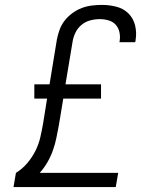

<svg xmlns="http://www.w3.org/2000/svg" viewBox="-20 -763 640 783"><path d="M35 0 45 -58Q71 -74 91 -97.5Q111 -121 124.5 -148Q138 -175 144.5 -203.5Q151 -232 156 -261L172 -361H120V-419H182L212 -602Q216 -623 223.5 -643Q231 -663 244.5 -680Q258 -697 276 -710Q294 -723 314 -730.5Q334 -738 355 -740.5Q376 -743 396 -743Q426 -743 455 -735.5Q484 -728 504 -708Q524 -688 531 -659Q538 -630 533 -600Q533 -597 532.5 -595Q532 -593 531 -591H467Q467 -592 467.5 -593.5Q468 -595 468 -596Q471 -614 467 -632Q463 -650 451.5 -662.5Q440 -675 422.5 -680Q405 -685 387 -685Q368 -685 348.5 -680Q329 -675 313 -662Q297 -649 288 -630.5Q279 -612 276 -593L247 -419H392V-361H238L220 -252Q215 -226 210 -201Q205 -176 196 -150.5Q187 -125 173.5 -101.5Q160 -78 142 -58H462L452 0Z"/></svg>

Font: Iosevka Curly LtExObl
Style: Regular
Weight: 300
Width: 7
Italic angle: -9°
Monospace: yes
Designer: Belleve Invis
Foundry: Belleve Invis
Version: Version 11.1.0; ttfautohint (v1.8.3)